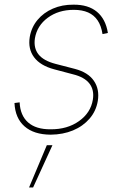

<svg xmlns="http://www.w3.org/2000/svg" viewBox="-20 -574 533 835"><path d="M449.2 -430.7 425.8 -425.8Q420.4 -461.4 404.8 -484.9Q389.2 -508.3 363.3 -519.8Q337.4 -531.2 300.8 -531.2Q234.4 -531.2 187.7 -496.8Q141.1 -462.4 131.8 -407.2Q125.5 -365.2 147.5 -337.4Q169.4 -309.6 222.7 -295.9L305.7 -274.4Q363.3 -259.3 388.4 -222.4Q413.6 -185.5 405.3 -134.8Q397.9 -90.8 369.4 -57.9Q340.8 -24.9 297.4 -6.8Q253.9 11.2 200.2 11.7Q127 11.2 86.4 -24.7Q45.9 -60.5 43 -126L65.4 -128.9Q67.9 -71.8 102.3 -41.5Q136.7 -11.2 200.2 -11.7Q272.9 -11.2 323.7 -47.4Q374.5 -83.5 383.8 -140.6Q390.6 -182.6 368.9 -210.7Q347.2 -238.8 296.9 -251L215.8 -272.5Q155.3 -288.6 128.2 -325Q101.1 -361.3 109.4 -413.1Q116.7 -455.6 143.1 -487.3Q169.4 -519 210 -536.6Q250.5 -554.2 299.8 -553.7Q363.8 -554.2 401.6 -522.7Q439.5 -491.2 449.2 -430.7ZM106.4 241.2 183.6 57.6H208L124 241.2Z"/></svg>

Font: Inter Tight Thin
Style: Italic
Weight: 250
Italic angle: -9.39999°
Designer: Rasmus Andersson
Foundry: rsms
Version: Version 3.004